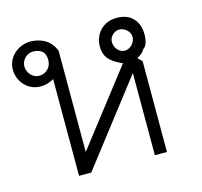

<svg xmlns="http://www.w3.org/2000/svg" viewBox="-83 -614 739 704"><g transform="rotate(-15 287.0 -262.0)"><path d="M396 -356.9Q381.3 -363.8 369.4 -370.8Q357.4 -377.9 348.6 -387Q339.8 -396 335 -408.4Q330.1 -420.9 330.1 -439Q330.1 -457 336.7 -472.7Q343.3 -488.3 354.7 -499.8Q366.2 -511.2 381.8 -517.6Q397.5 -523.9 416 -523.9Q456.1 -523.9 478 -500.7Q500 -477.5 500 -438Q500 -423.8 496.3 -409.7Q492.7 -395.5 480 -386.2Q476.1 -377.4 467.8 -371.8Q459.5 -366.2 452.1 -360.8L467.8 -346.2V-1H421.9V-313L180.2 0H133.8V-367.2Q121.6 -360.4 109.4 -356.7Q97.2 -353 83 -353Q65.4 -353 50 -359.9Q34.7 -366.7 23.7 -378.4Q12.7 -390.1 6.3 -405.8Q0 -421.4 0 -439Q0 -457 7.3 -472.2Q14.6 -487.3 26.9 -498.3Q39.1 -509.3 54.9 -515.6Q70.8 -522 87.9 -522Q119.1 -522 143.8 -507.3Q168.5 -492.7 180.2 -461.9V-78.1ZM43.9 -439Q43.9 -430.2 47.4 -421.6Q50.8 -413.1 56.6 -406.5Q62.5 -399.9 70.6 -396Q78.6 -392.1 87.9 -392.1Q108.4 -392.1 121.6 -405.8Q134.8 -419.4 134.8 -439.9Q134.8 -462.9 122.3 -473.4Q109.9 -483.9 87.9 -483.9Q79.1 -483.9 71 -480.2Q63 -476.6 56.9 -470.2Q50.8 -463.9 47.4 -455.8Q43.9 -447.8 43.9 -439ZM415 -480Q399.9 -480 388.4 -468.8Q377 -457.5 377 -441.9Q377 -434.1 379.9 -426.5Q382.8 -418.9 387.9 -413.1Q393.1 -407.2 399.9 -403.6Q406.7 -399.9 415 -399.9Q422.9 -399.9 430.2 -403.3Q437.5 -406.7 443.1 -412.6Q448.7 -418.5 451.9 -426Q455.1 -433.6 455.1 -441.9Q455.1 -449.7 451.7 -456.5Q448.2 -463.4 442.6 -468.5Q437 -473.6 429.7 -476.8Q422.4 -480 415 -480Z"/></g></svg>

Font: Saysettha OT
Style: Regular
Weight: 400
Designer: John M. Durdin and Silvain Dupertuis
Foundry: Lao Script for Windows
Version: Version 2.000